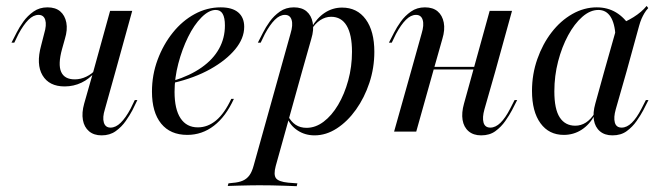

<svg xmlns="http://www.w3.org/2000/svg" viewBox="-20 -451 2263 658"><path d="M201.6 -154.8Q148.4 -154.8 125.8 -192.7Q103.2 -230.6 121 -295.2L131.5 -336.3Q140.3 -365.3 135.1 -382.7Q129.8 -400 112.1 -400Q94.4 -400 77.4 -383.1Q60.5 -366.1 43.5 -334.7L29 -304.8H19.4L37.1 -339.5Q46 -357.3 60.1 -377Q74.2 -396.8 94.8 -411.3Q115.3 -425.8 142.7 -425.8Q170.2 -425.8 186.3 -412.1Q202.4 -398.4 207.3 -373.8Q212.1 -349.2 202.4 -317.7L192.7 -283.1Q178.2 -230.6 189.5 -204.8Q200.8 -179 236.3 -179Q256.5 -179 275.8 -188.3Q295.2 -197.6 307.3 -212.1L305.6 -204Q286.3 -180.6 259.3 -167.7Q232.3 -154.8 201.6 -154.8ZM300 -206.5 357.3 -413.7H433.1L375.8 -206.5ZM339.5 -76.6Q330.6 -48.4 335.9 -31Q341.1 -13.7 358.9 -13.7Q376.6 -13.7 393.5 -30.2Q410.5 -46.8 427.4 -78.2L441.9 -108.1H450.8L433.9 -73.4Q425 -56.5 410.9 -36.3Q396.8 -16.1 376.6 -1.6Q356.5 12.9 328.2 12.9Q301.6 12.9 285.1 -1.2Q268.5 -15.3 264.1 -39.9Q259.7 -64.5 268.5 -96L300 -206.5H375.8Z M621.8 11.3Q563.7 11.3 532.3 -27.4Q500.8 -66.1 500.8 -137.1Q500.8 -194.4 520.2 -246.4Q539.5 -298.4 572.2 -339.1Q604.8 -379.8 647.2 -402.8Q689.5 -425.8 736.3 -425.8Q775.8 -425.8 796.4 -408.5Q816.9 -391.1 816.9 -358.9Q816.9 -319.4 785.9 -281.9Q754.8 -244.4 700.8 -214.1Q646.8 -183.9 574.2 -166.9V-174.2Q631.5 -191.9 671 -219.8Q710.5 -247.6 730.6 -283.9Q750.8 -320.2 750.8 -363.7Q750.8 -390.3 743.1 -403.6Q735.5 -416.9 719.4 -416.9Q696 -416.9 670.6 -391.5Q645.2 -366.1 624.6 -324.2Q604 -282.3 591.1 -233.1Q578.2 -183.9 578.2 -136.3Q578.2 -76.6 598.8 -45.6Q619.4 -14.5 658.1 -14.5Q691.9 -14.5 720.6 -38.3Q749.2 -62.1 772.6 -112.1H781.5Q754 -51.6 713.3 -20.2Q672.6 11.3 621.8 11.3Z M1152.4 -425Q1204 -425 1233.5 -384.7Q1262.9 -344.4 1262.9 -273.4Q1262.9 -218.5 1246 -167.3Q1229 -116.1 1200 -75.4Q1171 -34.7 1134.3 -10.9Q1097.6 12.9 1058.1 12.9Q1025.8 12.9 1000.4 -3.6Q975 -20.2 964.5 -46.8L966.9 -54Q977.4 -33.9 993.1 -23.4Q1008.9 -12.9 1030.6 -12.9Q1061.3 -12.9 1089.1 -33.9Q1116.9 -54.8 1138.7 -91.5Q1160.5 -128.2 1173.4 -175.4Q1186.3 -222.6 1186.3 -273.4Q1186.3 -332.3 1168.1 -362.9Q1150 -393.5 1114.5 -393.5Q1095.2 -393.5 1077.4 -381.9Q1059.7 -370.2 1047.6 -350L1046.8 -355.6Q1066.1 -389.5 1093.1 -407.3Q1120.2 -425 1152.4 -425ZM939.5 -206.5 975.8 -336.3Q984.7 -365.3 979.4 -382.7Q974.2 -400 956.5 -400Q938.7 -400 921.8 -383.1Q904.8 -366.1 887.9 -334.7L873.4 -304.8H863.7L881.5 -339.5Q890.3 -357.3 904.4 -377Q918.5 -396.8 939.1 -411.3Q959.7 -425.8 987.1 -425.8Q1014.5 -425.8 1030.6 -412.1Q1046.8 -398.4 1051.6 -373.8Q1056.5 -349.2 1046.8 -317.7L1015.3 -206.5ZM870.2 183.9Q851.6 183.9 834.3 184.3Q816.9 184.7 799.2 185.1Q781.5 185.5 760.5 186.3L762.9 177.4L776.6 175.8Q798.4 174.2 812.1 168.1Q825.8 162.1 834.7 150Q843.5 137.9 849.2 116.9L939.5 -206.5H1015.3L925 117.7Q916.9 147.6 925.8 159.7Q934.7 171.8 967.7 175L999.2 177.4L996.8 187.1Q976.6 186.3 954.8 185.5Q933.1 184.7 910.9 184.3Q888.7 183.9 864.5 183.9H868.5Z M1388.7 -206.5 1425 -336.3Q1433.9 -365.3 1428.6 -382.7Q1423.4 -400 1405.6 -400Q1387.9 -400 1371 -383.1Q1354 -366.1 1337.1 -334.7L1322.6 -304.8H1312.9L1330.6 -339.5Q1339.5 -357.3 1353.6 -377Q1367.7 -396.8 1388.3 -411.3Q1408.9 -425.8 1436.3 -425.8Q1463.7 -425.8 1479.8 -412.1Q1496 -398.4 1500.8 -373.8Q1505.6 -349.2 1496 -317.7L1464.5 -206.5ZM1330.6 0 1388.7 -206.5H1464.5L1406.5 0ZM1429.8 -212.9 1432.3 -221.8H1644.4L1641.9 -212.9ZM1600.8 -206.5 1658.1 -413.7H1734.7L1677.4 -206.5ZM1640.3 -76.6Q1632.3 -48.4 1637.1 -31Q1641.9 -13.7 1660.5 -13.7Q1678.2 -13.7 1695.2 -30.2Q1712.1 -46.8 1728.2 -78.2L1743.5 -108.1H1752.4L1734.7 -73.4Q1725.8 -56.5 1711.7 -36.3Q1697.6 -16.1 1677.8 -1.6Q1658.1 12.9 1629 12.9Q1602.4 12.9 1585.9 -1.2Q1569.4 -15.3 1565.3 -39.9Q1561.3 -64.5 1570.2 -96L1600.8 -206.5H1677.4Z M1912.1 11.3Q1861.3 11.3 1832.3 -28.6Q1803.2 -68.5 1803.2 -139.5Q1803.2 -196.8 1821.4 -248.4Q1839.5 -300 1870.2 -339.9Q1900.8 -379.8 1941.1 -402.8Q1981.5 -425.8 2025 -425.8Q2062.1 -425.8 2091.1 -408.5Q2120.2 -391.1 2141.1 -357.3L2089.5 -326.6Q2087.1 -371 2072.2 -394Q2057.3 -416.9 2030.6 -416.9Q2002.4 -416.9 1975.4 -393.1Q1948.4 -369.4 1927 -329.8Q1905.6 -290.3 1892.7 -240.7Q1879.8 -191.1 1879.8 -137.9Q1879.8 -76.6 1898.4 -48.4Q1916.9 -20.2 1951.6 -20.2Q1971 -20.2 1987.9 -31Q2004.8 -41.9 2018.5 -63.7V-57.3Q2000.8 -24.2 1973.4 -6.5Q1946 11.3 1912.1 11.3ZM2050.8 -206.5 2096 -366.1Q2123.4 -375 2151.2 -392.3Q2179 -409.7 2196 -430.6L2201.6 -423.4Q2193.5 -414.5 2188.3 -405.6Q2183.1 -396.8 2178.6 -386.7Q2174.2 -376.6 2170.2 -362.1L2127.4 -206.5ZM2090.3 -76.6Q2082.3 -48.4 2087.1 -31Q2091.9 -13.7 2110.5 -13.7Q2128.2 -13.7 2145.2 -30.2Q2162.1 -46.8 2178.2 -78.2L2193.5 -108.1H2202.4L2184.7 -73.4Q2175.8 -56.5 2161.7 -36.3Q2147.6 -16.1 2127.8 -1.6Q2108.1 12.9 2079 12.9Q2052.4 12.9 2035.9 -1.2Q2019.4 -15.3 2015.3 -39.9Q2011.3 -64.5 2020.2 -96L2050.8 -206.5H2127.4Z"/></svg>

Font: Playfair 144pt SemiCondensed
Style: Italic
Weight: 400
Width: 4
Italic angle: -15.6°
Designer: Claus Eggers Sørensen
Foundry: Claus Eggers Sørensen
Version: Version 2.203